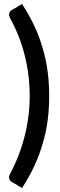

<svg xmlns="http://www.w3.org/2000/svg" viewBox="-20 -802 307 976"><path d="M92 154 42 124Q35 120 30.5 114.5Q26 109 26 100Q26 90 32 80Q80 -10 105.5 -110.5Q131 -211 131 -314Q131 -418 106 -519Q81 -620 32 -708Q26 -721 26 -728Q26 -737 30.5 -742.5Q35 -748 42 -752L92 -782Q129 -725 155.5 -668Q182 -611 198 -553Q215 -495 222.5 -435.5Q230 -376 230 -314Q230 -252 222.5 -192.5Q215 -133 198 -76Q182 -18 155.5 39.5Q129 97 92 154Z"/></svg>

Font: Aleo SemiBold
Style: Regular
Weight: 600
Designer: Alessio Laiso
Foundry: Alessio Laiso
Version: Version 2.001;gftools[0.9.29]